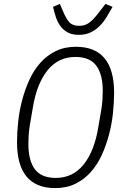

<svg xmlns="http://www.w3.org/2000/svg" viewBox="-20 -949 640 981"><path d="M262 12Q67 12 67 -223Q67 -273 73 -328.5Q79 -384 93.5 -438.5Q108 -493 130.5 -542Q153 -591 186.5 -628.5Q220 -666 265 -688Q310 -710 368 -710Q563 -710 563 -475Q563 -425 557 -369.5Q551 -314 536.5 -259.5Q522 -205 499.5 -156Q477 -107 443.5 -69.5Q410 -32 365 -10Q320 12 262 12ZM265 -40Q352 -40 407 -108Q462 -176 482 -298L498 -391Q502 -417 503.5 -440.5Q505 -464 505 -484Q505 -569 472 -613.5Q439 -658 365 -658Q278 -658 223 -590Q168 -522 148 -400L132 -307Q128 -281 126.5 -257.5Q125 -234 125 -214Q125 -129 158 -84.5Q191 -40 265 -40ZM383 -771Q348 -771 325.5 -783.5Q303 -796 288.5 -816Q274 -836 265.5 -861.5Q257 -887 251 -914L286 -929L303 -889Q319 -851 335.5 -834Q352 -817 384 -817Q400 -817 412.5 -821Q425 -825 436.5 -833.5Q448 -842 460.5 -855.5Q473 -869 488 -889L519 -929L555 -914Q540 -887 524.5 -861.5Q509 -836 489 -816Q469 -796 443 -783.5Q417 -771 383 -771Z"/></svg>

Font: IBM Plex Mono Light
Style: Italic
Weight: 300
Italic angle: -9°
Monospace: yes
Designer: Mike Abbink, Paul van der Laan, Pieter van Rosmalen
Foundry: Bold Monday
Version: Version 2.3